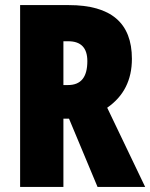

<svg xmlns="http://www.w3.org/2000/svg" viewBox="-20 -734 590 754"><path d="M250 -714H59V0H229V-268H251L363 0H550L401 -311C466 -356 498 -420 498 -503C498 -644 416 -714 250 -714ZM248 -572C298 -572 323 -546 323 -494C323 -431 298 -400 247 -400H229V-572Z"/></svg>

Font: Noto Sans Ethiopic ExtraCondensed Black
Style: Regular
Weight: 900
Width: 2
Designer: Monotype Design Team
Foundry: Monotype Imaging Inc.
Version: Version 2.102